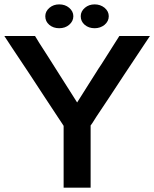

<svg xmlns="http://www.w3.org/2000/svg" viewBox="-30 -867 714 889"><path d="M522.5 -700.2Q522.5 -700.2 497.1 -660.2Q471.7 -621.1 439.5 -569.3Q424.8 -547.9 411.1 -525.4Q397.5 -502.9 383.8 -482.4Q360.4 -445.3 343.8 -418.9Q327.1 -392.6 327.1 -392.6Q327.1 -392.6 301.8 -432.6Q277.3 -471.7 244.1 -523.4Q218.8 -563.5 193.4 -603.5Q168 -643.6 151.4 -668.9Q143.6 -682.6 137.7 -691.4Q132.8 -699.2 132.8 -699.2Q132.8 -699.2 132.8 -699.2Q132.8 -700.2 132.8 -700.2Q132.8 -700.2 114.3 -700.2Q96.7 -700.2 72.3 -700.2Q43 -700.2 16.6 -700.2Q-9.8 -700.2 -9.8 -700.2Q-9.8 -700.2 25.4 -646.5Q60.5 -592.8 107.4 -523.4Q143.6 -467.8 179.7 -413.1Q215.8 -359.4 238.3 -324.2Q251 -305.7 257.8 -294.9Q264.6 -284.2 264.6 -284.2Q264.6 -284.2 264.6 -247.1Q264.6 -210 264.6 -162.1Q264.6 -103.5 264.6 -50.8Q264.6 2 264.6 2Q264.6 2 281.2 2Q296.9 2 318.4 2Q343.8 2 367.2 2Q389.6 2 389.6 2Q389.6 2 389.6 -35.2Q389.6 -72.3 389.6 -120.1Q389.6 -179.7 389.6 -232.4Q389.6 -286.1 389.6 -286.1Q389.6 -286.1 397.5 -296.9Q404.3 -307.6 416 -326.2Q439.5 -360.4 474.6 -414.1Q510.7 -467.8 545.9 -522.5Q591.8 -590.8 627 -644.5Q662.1 -697.3 662.1 -697.3Q662.1 -697.3 663.1 -698.2Q664.1 -700.2 664.1 -700.2Q664.1 -700.2 645.5 -700.2Q627 -700.2 603.5 -700.2Q574.2 -700.2 547.9 -700.2Q522.5 -700.2 522.5 -700.2ZM309.6 -792Q309.6 -814.5 290 -831.1Q271.5 -846.7 244.1 -846.7Q217.8 -846.7 199.2 -831.1Q179.7 -814.5 179.7 -792Q179.7 -767.6 198.2 -752Q216.8 -736.3 244.1 -736.3Q271.5 -736.3 290 -752Q309.6 -768.6 309.6 -792ZM473.6 -792Q473.6 -814.5 454.1 -831.1Q434.6 -846.7 408.2 -846.7Q381.8 -846.7 363.3 -831.1Q343.8 -814.5 343.8 -792Q343.8 -767.6 362.3 -752Q380.9 -736.3 408.2 -736.3Q434.6 -736.3 454.1 -752Q473.6 -768.6 473.6 -792Z"/></svg>

Font: umazing
Style: Display
Weight: 400
Designer: umazing